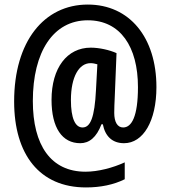

<svg xmlns="http://www.w3.org/2000/svg" viewBox="-20 -741 746 842"><path d="M666 -359C666 -577 548 -721 365 -721C173 -721 42 -559 42 -296C42 -64 153 81 357 81C421 81 479 69 527 45V-29C475 -5 410 12 355 12C203 12 124 -104 124 -298C124 -513 213 -652 365 -652C508 -652 585 -536 585 -359C585 -229 557 -182 520 -182C495 -182 481 -206 481 -246C481 -265 482 -291 483 -310L491 -508C460 -522 415 -532 378 -532C274 -532 206 -443 206 -303C206 -180 253 -113 332 -113C371 -113 403 -138 425 -196H431C441 -144 472 -113 524 -113C608 -113 666 -210 666 -359ZM291 -302C291 -405 327 -464 377 -464C387 -464 397 -462 407 -459L401 -348C395 -224 376 -182 342 -182C310 -182 291 -222 291 -302Z"/></svg>

Font: Noto Sans Hebrew ExtraCondensed SemiBold
Style: Regular
Weight: 600
Width: 2
Designer: Ben Nathan
Foundry: Google LLC
Version: Version 3.001